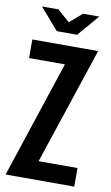

<svg xmlns="http://www.w3.org/2000/svg" viewBox="-88 -820 502 865"><g transform="rotate(10 163.0 -387.0)"><path d="M32 -774H107L163 -725L220 -774H294L210 -676H117ZM2 0 179 -535H15V-620H316L138 -85H316V0Z"/></g></svg>

Font: Smooch Sans
Style: Bold
Weight: 700
Designer: Robert E. Leuschke
Foundry: Robert E. Leuschke
Version: Version 1.010